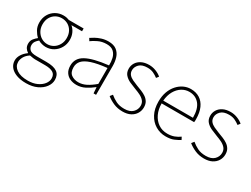

<svg xmlns="http://www.w3.org/2000/svg" viewBox="-62 -1129 2584 1975"><g transform="rotate(30 1230.0 -141.5)"><path d="M275 257Q208 257 159.5 238.5Q111 220 85 187Q59 154 59 110Q59 75 80.5 40.5Q102 6 139 -20V-24Q119 -36 105.5 -57Q92 -78 92 -108Q92 -144 112.5 -168.5Q133 -193 150 -205V-209Q125 -231 104 -268.5Q83 -306 83 -354Q83 -408 107 -450Q131 -492 172.5 -516Q214 -540 264 -540Q287 -540 304.5 -536Q322 -532 333 -527H509V-494H383Q411 -471 428 -435Q445 -399 445 -354Q445 -302 421 -259.5Q397 -217 356 -192Q315 -167 264 -167Q242 -167 217.5 -173.5Q193 -180 175 -191Q157 -177 143 -157.5Q129 -138 129 -111Q129 -81 150 -59.5Q171 -38 232 -38H349Q436 -38 477 -9.5Q518 19 518 80Q518 124 488 165Q458 206 403.5 231.5Q349 257 275 257ZM264 -200Q303 -200 335.5 -219.5Q368 -239 388 -274Q408 -309 408 -354Q408 -401 388.5 -435.5Q369 -470 336.5 -488.5Q304 -507 264 -507Q225 -507 192.5 -488.5Q160 -470 140.5 -436Q121 -402 121 -354Q121 -309 141 -274Q161 -239 193.5 -219.5Q226 -200 264 -200ZM277 225Q340 225 385.5 204Q431 183 456 150.5Q481 118 481 84Q481 37 448.5 17.5Q416 -2 354 -2H234Q229 -2 210.5 -4Q192 -6 170 -11Q131 15 114 46.5Q97 78 97 107Q97 159 144 192Q191 225 277 225Z M733 13Q692 13 657.5 -2Q623 -17 602 -48.5Q581 -80 581 -130Q581 -218 664 -263.5Q747 -309 925 -329Q927 -372 917.5 -412.5Q908 -453 880 -480Q852 -507 797 -507Q741 -507 696 -485Q651 -463 625 -443L607 -472Q624 -484 652.5 -500Q681 -516 718.5 -528Q756 -540 799 -540Q861 -540 896.5 -512.5Q932 -485 946.5 -440Q961 -395 961 -341V0H931L926 -70H923Q883 -37 834.5 -12Q786 13 733 13ZM736 -20Q783 -20 828 -42.5Q873 -65 925 -109V-298Q811 -286 743.5 -263.5Q676 -241 647 -208.5Q618 -176 618 -131Q618 -70 653 -45Q688 -20 736 -20Z M1280 13Q1221 13 1172 -8.5Q1123 -30 1088 -59L1111 -88Q1144 -60 1184 -40Q1224 -20 1282 -20Q1348 -20 1381.5 -53Q1415 -86 1415 -131Q1415 -166 1395 -189Q1375 -212 1344.5 -227Q1314 -242 1283 -253Q1243 -268 1205 -285Q1167 -302 1142 -330Q1117 -358 1117 -403Q1117 -440 1136 -471Q1155 -502 1192 -521Q1229 -540 1283 -540Q1323 -540 1362 -525Q1401 -510 1429 -486L1408 -459Q1382 -479 1352 -493Q1322 -507 1281 -507Q1216 -507 1185 -475.5Q1154 -444 1154 -405Q1154 -374 1171.5 -353.5Q1189 -333 1217.5 -319.5Q1246 -306 1277 -294Q1309 -282 1340 -269.5Q1371 -257 1396 -240Q1421 -223 1436.5 -197.5Q1452 -172 1452 -133Q1452 -94 1432 -60.5Q1412 -27 1374 -7Q1336 13 1280 13Z M1792 13Q1726 13 1671 -20Q1616 -53 1583.5 -114.5Q1551 -176 1551 -262Q1551 -327 1569.5 -378Q1588 -429 1620.5 -465.5Q1653 -502 1693.5 -521Q1734 -540 1778 -540Q1839 -540 1883.5 -512Q1928 -484 1952.5 -429.5Q1977 -375 1977 -297Q1977 -289 1977 -280.5Q1977 -272 1975 -261H1589Q1589 -192 1614.5 -137.5Q1640 -83 1686 -51.5Q1732 -20 1794 -20Q1839 -20 1874 -33Q1909 -46 1939 -68L1955 -37Q1925 -19 1888 -3Q1851 13 1792 13ZM1589 -294H1942Q1942 -401 1897 -454Q1852 -507 1778 -507Q1731 -507 1690 -481.5Q1649 -456 1622 -408.5Q1595 -361 1589 -294Z M2248 13Q2189 13 2140 -8.5Q2091 -30 2056 -59L2079 -88Q2112 -60 2152 -40Q2192 -20 2250 -20Q2316 -20 2349.5 -53Q2383 -86 2383 -131Q2383 -166 2363 -189Q2343 -212 2312.5 -227Q2282 -242 2251 -253Q2211 -268 2173 -285Q2135 -302 2110 -330Q2085 -358 2085 -403Q2085 -440 2104 -471Q2123 -502 2160 -521Q2197 -540 2251 -540Q2291 -540 2330 -525Q2369 -510 2397 -486L2376 -459Q2350 -479 2320 -493Q2290 -507 2249 -507Q2184 -507 2153 -475.5Q2122 -444 2122 -405Q2122 -374 2139.5 -353.5Q2157 -333 2185.5 -319.5Q2214 -306 2245 -294Q2277 -282 2308 -269.5Q2339 -257 2364 -240Q2389 -223 2404.5 -197.5Q2420 -172 2420 -133Q2420 -94 2400 -60.5Q2380 -27 2342 -7Q2304 13 2248 13Z"/></g></svg>

Font: Noto Sans JP Thin Thin
Style: Regular
Weight: 250
Version: Version 2.004-H2;hotconv 1.0.118;makeotfexe 2.5.65603